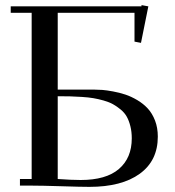

<svg xmlns="http://www.w3.org/2000/svg" viewBox="-20 -727 684 752"><path d="M22 -676.8V-702.1H534.2V-707L561 -702.1L532.2 -559.1L506.8 -564V-676.8H206.1V-376H350.1Q364.7 -376 381.1 -374.8Q397.5 -373.5 422.6 -368.9Q447.8 -364.3 470.7 -356.7Q493.7 -349.1 517.6 -335Q541.5 -320.8 558.8 -302Q576.2 -283.2 587.2 -254.9Q598.1 -226.6 598.1 -191.9Q598.1 -97.7 527.3 -46.4Q456.5 4.9 330.1 4.9Q296.9 4.9 219.7 2.4Q142.6 0 104 0H58.1V-25.9H104V-676.8ZM206.1 -25.9Q259.8 -22 295.9 -22Q395.5 -22 445.8 -65.2Q496.1 -108.4 496.1 -185.1Q496.1 -210.9 490.7 -232.4Q485.4 -253.9 476.6 -269.8Q467.8 -285.6 452.6 -298.1Q437.5 -310.5 422.6 -318.8Q407.7 -327.1 386 -333.3Q364.3 -339.4 345.7 -342.5Q327.1 -345.7 300.5 -347.4Q273.9 -349.1 254.2 -349.6Q234.4 -350.1 206.1 -350.1Z"/></svg>

Font: Dehuti Alt
Style: Bold
Weight: 700
Version: Version 1.2